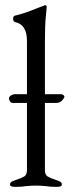

<svg xmlns="http://www.w3.org/2000/svg" viewBox="-20 -725 315 748"><path d="M231 -348 230 -345Q219 -324 199 -324H155V-62Q155 -44 165.5 -37.5Q176 -31 198 -24Q210 -20 215.5 -16.5Q221 -13 221 -6Q221 3 201 3Q175 3 158 0Q136 -2 120 -2Q104 -2 82 0Q66 3 39 3Q19 3 19 -6Q19 -13 24.5 -16.5Q30 -20 42 -24Q64 -31 74.5 -37.5Q85 -44 85 -62V-324H29Q23 -324 19 -330Q15 -336 15 -341Q15 -348 22.5 -353Q30 -358 39 -358H85V-566Q85 -629 39 -639Q35 -640 33 -643.5Q31 -647 31 -652Q31 -662 38 -664Q77 -673 127 -694L151 -703Q155 -705 157 -705Q159 -705 160.5 -702.5Q162 -700 162 -698Q162 -692 158.5 -660Q155 -628 155 -562V-358H217Q222 -358 226.5 -355Q231 -352 231 -348Z"/></svg>

Font: EB Garamond
Style: Regular
Weight: 400
Designer: Georg Duffner and Octavio Pardo
Foundry: Georg Duffner
Version: Version 1.000; ttfautohint (v1.6)